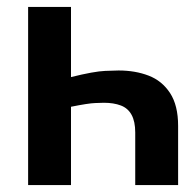

<svg xmlns="http://www.w3.org/2000/svg" viewBox="-20 -533 563 553"><path d="M184.5 -311Q251 -327.5 282.8 -328.8Q314.5 -330 321.5 -330Q369.5 -330 408 -315.2Q446.5 -300.5 469.8 -265Q493 -229.5 493 -170.5V0H369.5V-151.5Q369.5 -183 359 -202.2Q348.5 -221.5 328 -229.2Q307.5 -237 279 -237Q274 -237 254 -236.2Q234 -235.5 184.5 -225.5V0H61V-513H184.5Z"/></svg>

Font: Lato
Style: Bold
Weight: 700
Designer: Lukasz Dziedzic with Adam Twardoch and Botio Nikoltchev
Foundry: tyPoland Lukasz Dziedzic
Version: Version 2.010; 2014-09-01; http://www.latofonts.com/; ttfaut